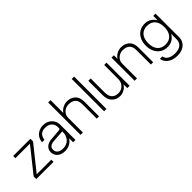

<svg xmlns="http://www.w3.org/2000/svg" viewBox="121 -1721 2936 2936"><g transform="rotate(-45 1589.0 -253.0)"><path d="M45 -500V-452H359.5L45 -57.5V0H417V-48H101.5L417 -442.5V-500Z M892 -325Q892 -379 867.2 -420.8Q842.5 -462.5 799.2 -486.2Q756 -510 699.5 -510Q645.5 -510 603 -488Q560.5 -466 534.8 -426.8Q509 -387.5 505.5 -336H558.5Q571.5 -460.5 695.5 -460.5Q762.5 -460.5 801.8 -424.2Q841 -388 841 -326V0H892ZM876 -219.5H841Q841 -138 793 -89Q745 -40 665.5 -40Q609 -40 576 -65.8Q543 -91.5 543 -136Q543 -214 647.5 -221.5L843 -235.5L841 -309Q841 -296.5 835.2 -290.2Q829.5 -284 816.5 -283L637.5 -268Q569.5 -262.5 530.5 -226.5Q491.5 -190.5 491.5 -134Q491.5 -91.5 513 -59Q534.5 -26.5 572.8 -8.2Q611 10 661.5 10Q724.5 10 773 -19.2Q821.5 -48.5 848.8 -100.2Q876 -152 876 -219.5Z M1352.5 -309.5V0H1402V-320.5Q1402 -413 1349.5 -461.5Q1297 -510 1215.5 -510Q1169.5 -510 1125.5 -487.5Q1081.5 -465 1052.5 -423Q1023.5 -381 1023 -322.5L1052.5 -316.5Q1052.5 -358.5 1072.8 -390.8Q1093 -423 1127.8 -441.5Q1162.5 -460 1206 -460Q1273 -460 1312.8 -424.2Q1352.5 -388.5 1352.5 -309.5ZM1001.5 -700V0H1052.5V-700Z M1511 -700V0H1562V-700Z M1721 -200V-500H1670V-190.5Q1670 -94 1721.5 -42Q1773 10 1853 10Q1898 10 1941.5 -14Q1985 -38 2013.2 -82.5Q2041.5 -127 2041.5 -188.5L2013 -194.5Q2013 -149.5 1993 -114.8Q1973 -80 1939 -60Q1905 -40 1862.5 -40Q1798 -40 1759.5 -77.8Q1721 -115.5 1721 -200ZM2063 0V-500H2013V0Z M2522.5 -309.5V0H2572V-320.5Q2572 -413 2519.5 -461.5Q2467 -510 2385.5 -510Q2339.5 -510 2295.5 -487.5Q2251.5 -465 2222.5 -423Q2193.5 -381 2193 -322.5L2222.5 -316.5Q2222.5 -358.5 2242.8 -390.8Q2263 -423 2297.8 -441.5Q2332.5 -460 2376 -460Q2443 -460 2482.8 -424.2Q2522.5 -388.5 2522.5 -309.5ZM2171.5 -500V0H2222.5V-500Z M2724 -259Q2724 -163 2770 -109.8Q2816 -56.5 2899 -56.5Q2982.5 -56.5 3028.2 -109.8Q3074 -163 3074 -259Q3074 -354.5 3028.2 -407.2Q2982.5 -460 2899 -460Q2816 -460 2770 -407.2Q2724 -354.5 2724 -259ZM3107 -259Q3107 -183.5 3080.5 -126.8Q3054 -70 3006.2 -38.5Q2958.5 -7 2895 -7Q2828 -7 2777.8 -38.5Q2727.5 -70 2699.5 -126.8Q2671.5 -183.5 2671.5 -259Q2671.5 -334.5 2699.5 -390.8Q2727.5 -447 2777.8 -478.5Q2828 -510 2895 -510Q2958.5 -510 3006.2 -478.8Q3054 -447.5 3080.5 -391.2Q3107 -335 3107 -259ZM3123.5 -500V10.5Q3123.5 65 3096.8 106.2Q3070 147.5 3022 170.5Q2974 193.5 2909.5 193.5Q2815 193.5 2753.5 150.2Q2692 107 2681 36H2735Q2742 86 2787.8 114.2Q2833.5 142.5 2909.5 142.5Q2987 142.5 3030.5 106.8Q3074 71 3074 6V-500Z"/></g></svg>

Font: Overused Grotesk Light
Style: Regular
Weight: 300
Designer: RandomMaerks
Version: Version 0.005